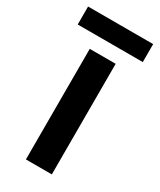

<svg xmlns="http://www.w3.org/2000/svg" viewBox="-197 -755 678 815"><g transform="rotate(30 141.5 -347.0)"><path d="M301 -694H-18V-606H301ZM205 0V-542H78V0Z"/></g></svg>

Font: Noto Sans Lao SemiBold
Style: Regular
Weight: 600
Designer: Monotype Design Team
Foundry: Monotype Imaging Inc.
Version: Version 2.003